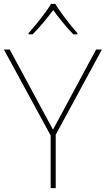

<svg xmlns="http://www.w3.org/2000/svg" viewBox="-20 -969 545 989"><path d="M265 -949H243C219 -908 164 -839 127 -798V-792H148C185 -829 226 -879 254 -917C282 -879 321 -829 358 -792H379V-798C342 -839 289 -908 265 -949ZM253 -301 30 -714H0L241 -271V0H267V-275L505 -714H475Z"/></svg>

Font: Noto Sans Gurmukhi Thin
Style: Regular
Weight: 100
Designer: Jelle Bosma - Monotype Design Team
Foundry: Monotype Imaging Inc.
Version: Version 2.004